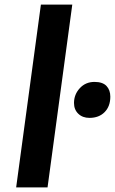

<svg xmlns="http://www.w3.org/2000/svg" viewBox="-20 -819 502 838"><path d="M50.5 -1 158.5 -799H295.5L187.5 -1ZM370.5 -304.5Q340.5 -304.5 321.8 -322.5Q303 -340.5 303 -369.5Q303 -406.5 328.2 -434Q353.5 -461.5 392.5 -461.5Q428 -461.5 444.8 -443.8Q461.5 -426 461.5 -397Q461.5 -355 436.8 -329.8Q412 -304.5 370.5 -304.5Z"/></svg>

Font: Merriweather Sans SemiBold
Style: Italic
Weight: 600
Italic angle: -7.5°
Designer: Eben Sorkin
Foundry: Eben Sorkin
Version: Version 2.001